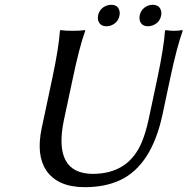

<svg xmlns="http://www.w3.org/2000/svg" viewBox="-20 -774 785 804"><path d="M390.6 -709Q397 -739.7 427.7 -751Q437 -753.9 445.3 -753.9Q474.6 -753.9 480.5 -727.5Q482.4 -718.3 480.5 -709Q474.1 -678.2 443.8 -667Q434.6 -664.1 426.3 -664.1Q397 -664.1 390.6 -690.4Q388.7 -699.7 390.6 -709ZM564.9 -709Q571.3 -739.7 601.6 -751Q610.8 -753.9 619.1 -753.9Q648.4 -753.9 654.8 -727.5Q656.7 -718.3 654.8 -709Q648.4 -678.2 617.7 -667Q608.4 -664.1 600.1 -664.1Q570.8 -664.1 564.9 -690.4Q563 -699.7 564.9 -709ZM638.7 -444.8Q666 -573.7 670.9 -645L673.8 -647.9Q691.9 -645 708 -645Q725.6 -645 743.7 -647.9L745.1 -645Q720.7 -578.1 692.4 -444.8L660.6 -294.9Q615.2 -82.5 483.9 -20Q420.4 9.8 335 9.8Q220.7 9.8 172.9 -61.5Q131.3 -125.5 154.3 -235.8L198.7 -444.8Q226.1 -573.7 231 -645L233.9 -647.9Q251.5 -645 284.2 -645Q316.9 -645 335.9 -647.9L336.9 -645Q312.5 -578.1 284.7 -444.8L247.1 -269Q202.1 -47.4 367.7 -45.9Q518.6 -45.9 574.2 -179.7Q590.3 -218.3 603 -276.9Z"/></svg>

Font: Linux Biolinum Slanted O
Style: Slanted
Weight: 400
Designer: Philipp H. Poll
Foundry: Philipp H. Poll
Version: Version 1.0.4